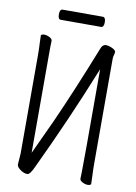

<svg xmlns="http://www.w3.org/2000/svg" viewBox="-93 -901 686 968"><g transform="rotate(10 250.0 -417.0)"><path d="M147 -789Q133 -789 133 -815Q133 -841 148 -841H353Q368 -841 368 -815Q368 -789 353 -789ZM63 -659 62 -695Q62 -696 66.5 -698.5Q71 -701 78 -701Q92 -701 106 -693.5Q120 -686 120 -677Q120 -665 119 -640V-103L201 -280Q277 -449 368 -679Q375 -700 391 -703Q407 -703 424 -695.5Q441 -688 445 -679Q445 -669 442 -660Q439 -651 439 -641V-105Q439 -74 440.5 -45Q442 -16 442 1L438 4Q434 7 426 7Q412 7 398 -0.5Q384 -8 384 -17Q384 -29 385 -55L386 -188V-578L376 -554Q275 -303 150 -39Q130 6 116 6Q98 6 79.5 -7.5Q61 -21 61 -33L63 -61Q65 -79 65 -88V-589Q65 -631 63 -659Z"/></g></svg>

Font: Moon Stars Kai HW Light
Style: Regular
Weight: 300
Designer: GuiWonder
Version: Version 1.101